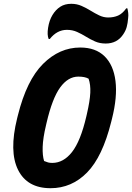

<svg xmlns="http://www.w3.org/2000/svg" viewBox="-20 -970 695 1010"><path d="M402 -720Q483 -720 530 -674Q577 -628 587.5 -544Q598 -460 569 -345L565 -329Q519 -145 438 -62.5Q357 20 246 20Q123 20 75 -76.5Q27 -173 70 -347L74 -363Q120 -548 206.5 -634Q293 -720 402 -720ZM222 -311Q206 -244 204.5 -197.5Q203 -151 212 -123Q224 -118 233 -115.5Q242 -113 255 -113Q314 -113 359 -170.5Q404 -228 434 -357L437 -370Q453 -439 455 -482Q457 -525 446 -556Q427 -567 392 -567Q338 -567 296.5 -510Q255 -453 225 -324ZM549 -878Q578 -878 601 -888Q624 -898 644 -926H650Q653 -915 654.5 -902Q656 -889 654 -874Q652 -848 646.5 -828Q641 -808 628 -789Q596 -741 536 -741Q505 -741 480 -752Q455 -763 432.5 -777Q410 -791 385.5 -802Q361 -813 332 -813Q280 -813 242 -765H236Q227 -786 233 -824Q239 -863 256 -891Q273 -919 297 -934.5Q321 -950 355 -950Q384 -950 409 -939Q434 -928 456.5 -914Q479 -900 502 -889Q525 -878 549 -878Z"/></svg>

Font: Recursive Mn Csl St XBd
Style: Italic
Weight: 800
Italic angle: -15°
Monospace: yes
Version: Version 1.079;hotconv 1.0.112;makeotfexe 2.5.65598; ttfautoh